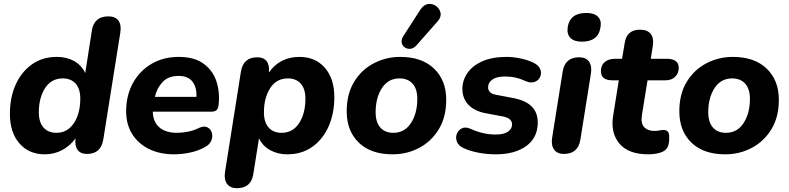

<svg xmlns="http://www.w3.org/2000/svg" viewBox="-20 -800 4146 1009"><path d="M215 11Q132 11 82 -46.5Q32 -104 32 -202Q32 -287 62 -354.5Q92 -422 147.5 -461.5Q203 -501 279 -501Q330 -501 369 -479.5Q408 -458 428 -416L463 -641Q475 -714 550 -714Q586 -714 602.5 -691.5Q619 -669 612 -627L523 -68Q511 9 437 9Q403 9 387.5 -13Q372 -35 377 -73Q349 -34 307 -11.5Q265 11 215 11ZM276 -102Q316 -102 344 -125.5Q372 -149 387 -189.5Q402 -230 402 -281Q402 -333 377.5 -360.5Q353 -388 310 -388Q250 -388 217 -337Q184 -286 184 -210Q184 -158 208.5 -130Q233 -102 276 -102Z M896 11Q819 11 762 -17.5Q705 -46 674 -96.5Q643 -147 643 -215Q643 -299 678.5 -363.5Q714 -428 776.5 -464.5Q839 -501 919 -501Q1002 -501 1051 -464.5Q1100 -428 1118 -370.5Q1136 -313 1129 -249Q1126 -226 1116 -219.5Q1106 -213 1089 -213H783Q784 -160 817 -131Q850 -102 911 -102Q937 -102 967.5 -108Q998 -114 1022 -126Q1050 -140 1068.5 -131.5Q1087 -123 1093 -103Q1099 -83 1090.5 -61.5Q1082 -40 1057 -27Q1022 -7 978 2Q934 11 896 11ZM918 -401Q864 -401 834 -368.5Q804 -336 794 -291H1012Q1015 -338 992.5 -369.5Q970 -401 918 -401Z M1225 189Q1190 189 1173 166Q1156 143 1163 101L1246 -423Q1258 -499 1332 -499Q1366 -499 1381.5 -478Q1397 -457 1393 -419Q1451 -501 1554 -501Q1637 -501 1687 -444Q1737 -387 1737 -289Q1737 -204 1707 -136Q1677 -68 1621.5 -28.5Q1566 11 1490 11Q1440 11 1400.5 -10.5Q1361 -32 1341 -73L1311 116Q1299 189 1225 189ZM1459 -102Q1519 -102 1552 -153Q1585 -204 1585 -281Q1585 -333 1560.5 -360.5Q1536 -388 1493 -388Q1433 -388 1400 -337Q1367 -286 1367 -210Q1367 -158 1391.5 -130Q1416 -102 1459 -102Z M2043 11Q1929 11 1865.5 -50.5Q1802 -112 1802 -215Q1802 -306 1841 -370Q1880 -434 1944.5 -467.5Q2009 -501 2083 -501Q2197 -501 2261 -439.5Q2325 -378 2325 -276Q2325 -184 2285.5 -120Q2246 -56 2182 -22.5Q2118 11 2043 11ZM2047 -102Q2106 -102 2139.5 -153Q2173 -204 2173 -281Q2173 -333 2148 -360.5Q2123 -388 2080 -388Q2020 -388 1987 -337Q1954 -286 1954 -210Q1954 -158 1978.5 -130Q2003 -102 2047 -102ZM2168 -561Q2153 -545 2136.5 -543.5Q2120 -542 2107 -551Q2094 -560 2091 -576Q2088 -592 2100 -611L2189 -749Q2207 -776 2230 -779Q2253 -782 2271.5 -768.5Q2290 -755 2295 -733Q2300 -711 2280 -688Z M2586 11Q2539 11 2494.5 2.5Q2450 -6 2418 -21Q2390 -33 2381.5 -54.5Q2373 -76 2380.5 -96Q2388 -116 2407 -125.5Q2426 -135 2453 -123Q2518 -93 2585 -93Q2628 -93 2649.5 -108Q2671 -123 2671 -146Q2671 -179 2623 -188L2532 -205Q2474 -216 2442 -249Q2410 -282 2410 -333Q2410 -378 2436.5 -416.5Q2463 -455 2515 -478Q2567 -501 2643 -501Q2676 -501 2715 -493Q2754 -485 2784 -470Q2811 -457 2819 -436.5Q2827 -416 2819 -397Q2811 -378 2791 -370Q2771 -362 2744 -373Q2692 -398 2635 -398Q2590 -398 2567.5 -382Q2545 -366 2545 -341Q2545 -327 2554.5 -316.5Q2564 -306 2586 -302L2676 -285Q2806 -261 2806 -157Q2806 -76 2745.5 -32.5Q2685 11 2586 11Z M3038 -581Q2998 -581 2978.5 -600Q2959 -619 2963 -654Q2973 -732 3062 -732Q3102 -732 3122 -712.5Q3142 -693 3136 -658Q3125 -581 3038 -581ZM2943 9Q2908 9 2891.5 -14.5Q2875 -38 2882 -79L2937 -424Q2949 -499 3024 -499Q3059 -499 3075.5 -476Q3092 -453 3085 -411L3030 -66Q3018 9 2943 9Z M3388 11Q3282 11 3235 -45.5Q3188 -102 3202 -191L3232 -378H3198Q3138 -378 3138 -426Q3138 -457 3158 -474Q3178 -491 3213 -491H3249L3263 -574Q3273 -644 3344 -644Q3382 -644 3399.5 -622Q3417 -600 3411 -561L3400 -491H3486Q3515 -491 3531 -479Q3547 -467 3547 -444Q3547 -416 3528.5 -397Q3510 -378 3478 -378H3383L3354 -199Q3346 -152 3365 -132Q3384 -112 3418 -112Q3435 -112 3445 -114.5Q3455 -117 3466 -117Q3482 -117 3489.5 -108.5Q3497 -100 3497 -76Q3497 -35 3483.5 -19Q3470 -3 3447 3Q3434 7 3418 9Q3402 11 3388 11Z M3791 11Q3677 11 3613.5 -50.5Q3550 -112 3550 -215Q3550 -306 3589 -370Q3628 -434 3692.5 -467.5Q3757 -501 3831 -501Q3945 -501 4009 -439.5Q4073 -378 4073 -276Q4073 -184 4033.5 -120Q3994 -56 3930 -22.5Q3866 11 3791 11ZM3795 -102Q3854 -102 3887.5 -153Q3921 -204 3921 -281Q3921 -333 3896 -360.5Q3871 -388 3828 -388Q3768 -388 3735 -337Q3702 -286 3702 -210Q3702 -158 3726.5 -130Q3751 -102 3795 -102Z"/></svg>

Font: Nunito ExtraBold
Style: Italic
Weight: 800
Italic angle: -9°
Designer: Vernon Adams
Foundry: Vernon Adams
Version: Version 3.601; ttfautohint (v1.8.2.53-6de2)